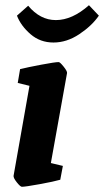

<svg xmlns="http://www.w3.org/2000/svg" viewBox="-20 -707 399 736"><path d="M32 -33 93 -378 48 -389 57 -442Q85 -449 138 -459Q191 -469 205 -469Q210 -469 224 -451.5Q238 -434 237 -427L175 -82L221 -71L211 -18Q187 -11 132 -1Q77 9 64 9Q58 9 44.5 -8Q31 -25 32 -33ZM45 -647 88 -685Q134 -630 194 -630Q257 -630 321 -687L359 -647Q332 -608 284 -576Q236 -544 185 -544Q134 -544 97 -576Q60 -608 45 -647Z"/></svg>

Font: Grenze
Style: Bold Italic
Weight: 700
Italic angle: -10°
Designer: Renata Polastri
Foundry: Omnibus-Type
Version: Version 1.002; ttfautohint (v1.8)